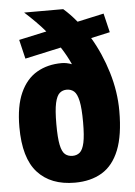

<svg xmlns="http://www.w3.org/2000/svg" viewBox="-56 -851 637 906"><g transform="rotate(-5 262.0 -398.0)"><path d="M262 12.5Q148 12.5 85.8 -56Q23.5 -124.5 23.5 -271Q23.5 -370.5 51.8 -433.2Q80 -496 130.8 -525.5Q181.5 -555 248.5 -555Q271.5 -555 296.5 -545.5Q278 -587 251 -628.5L80 -591L58.5 -681.5L189.5 -710Q167.5 -736 143.2 -760.2Q119 -784.5 93 -808H278Q310.5 -780 340.5 -743L466 -770.5L487.5 -680.5L397.5 -660.5Q444 -582.5 472 -490.2Q500 -398 500 -306.5Q500 -191.5 472 -121.5Q444 -51.5 390.8 -19.5Q337.5 12.5 262 12.5ZM262 -114.5Q282.5 -114.5 296.5 -126.5Q310.5 -138.5 317.8 -171.5Q325 -204.5 325 -268Q325 -334.5 317.5 -369Q310 -403.5 295.8 -415.8Q281.5 -428 261.5 -428Q241.5 -428 227.5 -415.8Q213.5 -403.5 206 -369.8Q198.5 -336 198.5 -270.5Q198.5 -205 205.5 -171.5Q212.5 -138 226.8 -126.2Q241 -114.5 262 -114.5Z"/></g></svg>

Font: Encode Sans Cnd XBd
Style: Regular
Weight: 800
Width: 3
Designer: Multiple Designers
Foundry: Impallari Type
Version: Version 3.002; ttfautohint (v1.8.3) -l 8 -r 50 -G 200 -x 14 